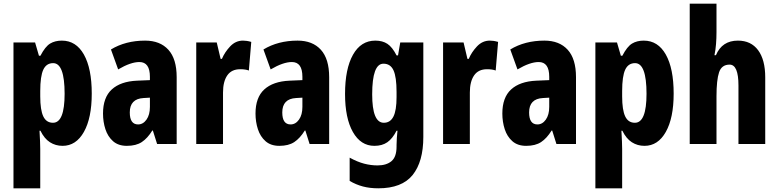

<svg xmlns="http://www.w3.org/2000/svg" viewBox="-20 -780 4217 1040"><path d="M315 -560Q392 -560 434.5 -484.5Q477 -409 477 -273Q477 -141 434.5 -65.5Q392 10 319 10Q281 10 250.5 -9.5Q220 -29 199 -72H194Q198 -4 198 27V240H53V-550H170L191 -478H199Q225 -528 251.5 -544Q278 -560 315 -560ZM268 -438Q231 -438 214.5 -402.5Q198 -367 198 -287V-258Q198 -184 214.5 -149.5Q231 -115 267 -115Q330 -115 330 -272Q330 -438 268 -438Z M766 -560Q847 -560 892 -510.5Q937 -461 937 -362V0H831L808 -73H805Q779 -31 748 -10.5Q717 10 667 10Q621 10 592.5 -15Q564 -40 551 -80Q538 -120 538 -165Q538 -252 585.5 -295.5Q633 -339 722 -343L792 -346V-364Q792 -444 735 -444Q688 -444 620 -404L581 -512Q660 -560 766 -560ZM758 -249Q683 -245 683 -171Q683 -106 728 -106Q755 -106 773.5 -132Q792 -158 792 -201V-251Z M1296 -560Q1306 -560 1316.5 -558.5Q1327 -557 1341 -553L1328 -398Q1310 -405 1281 -405Q1234 -405 1211 -371.5Q1188 -338 1188 -279V0H1043V-550H1154L1175 -461H1182Q1197 -497 1226.5 -528.5Q1256 -560 1296 -560Z M1592 -560Q1673 -560 1718 -510.5Q1763 -461 1763 -362V0H1657L1634 -73H1631Q1605 -31 1574 -10.5Q1543 10 1493 10Q1447 10 1418.5 -15Q1390 -40 1377 -80Q1364 -120 1364 -165Q1364 -252 1411.5 -295.5Q1459 -339 1548 -343L1618 -346V-364Q1618 -444 1561 -444Q1514 -444 1446 -404L1407 -512Q1486 -560 1592 -560ZM1584 -249Q1509 -245 1509 -171Q1509 -106 1554 -106Q1581 -106 1599.5 -132Q1618 -158 1618 -201V-251Z M2013 -560Q2052 -560 2078.5 -542.5Q2105 -525 2128 -480H2136L2148 -550H2273V-38Q2273 96 2215 168Q2157 240 2029 240Q1983 240 1945.5 230Q1908 220 1874 200V74Q1916 97 1952.5 106.5Q1989 116 2025 116Q2073 116 2100.5 93Q2128 70 2128 14V6Q2128 -10 2129.5 -32.5Q2131 -55 2133 -72H2128Q2106 -29 2078 -9.5Q2050 10 2008 10Q1934 10 1891.5 -65Q1849 -140 1849 -271Q1849 -407 1892 -483.5Q1935 -560 2013 -560ZM2057 -435Q1996 -435 1996 -269Q1996 -115 2059 -115Q2094 -115 2111 -148.5Q2128 -182 2128 -254V-282Q2128 -363 2111.5 -399Q2095 -435 2057 -435Z M2633 -560Q2643 -560 2653.5 -558.5Q2664 -557 2678 -553L2665 -398Q2647 -405 2618 -405Q2571 -405 2548 -371.5Q2525 -338 2525 -279V0H2380V-550H2491L2512 -461H2519Q2534 -497 2563.5 -528.5Q2593 -560 2633 -560Z M2929 -560Q3010 -560 3055 -510.5Q3100 -461 3100 -362V0H2994L2971 -73H2968Q2942 -31 2911 -10.5Q2880 10 2830 10Q2784 10 2755.5 -15Q2727 -40 2714 -80Q2701 -120 2701 -165Q2701 -252 2748.5 -295.5Q2796 -339 2885 -343L2955 -346V-364Q2955 -444 2898 -444Q2851 -444 2783 -404L2744 -512Q2823 -560 2929 -560ZM2921 -249Q2846 -245 2846 -171Q2846 -106 2891 -106Q2918 -106 2936.5 -132Q2955 -158 2955 -201V-251Z M3467 -560Q3544 -560 3586.5 -484.5Q3629 -409 3629 -273Q3629 -141 3586.5 -65.5Q3544 10 3471 10Q3433 10 3402.5 -9.5Q3372 -29 3351 -72H3346Q3350 -4 3350 27V240H3205V-550H3322L3343 -478H3351Q3377 -528 3403.5 -544Q3430 -560 3467 -560ZM3420 -438Q3383 -438 3366.5 -402.5Q3350 -367 3350 -287V-258Q3350 -184 3366.5 -149.5Q3383 -115 3419 -115Q3482 -115 3482 -272Q3482 -438 3420 -438Z M3861 -605Q3861 -573 3858.5 -541.5Q3856 -510 3850 -481H3858Q3891 -560 3977 -560Q4048 -560 4086.5 -508Q4125 -456 4125 -361V0H3980V-317Q3980 -430 3932 -430Q3889 -430 3875 -388.5Q3861 -347 3861 -258V0H3716V-760H3861Z"/></svg>

Font: Noto Sans ExtraCondensed ExtraBold
Style: Regular
Weight: 800
Width: 2
Designer: Monotype Design Team
Foundry: Monotype Imaging Inc.
Version: Version 2.013; ttfautohint (v1.8.4.7-5d5b)